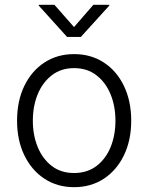

<svg xmlns="http://www.w3.org/2000/svg" viewBox="-20 -776 623 808"><path d="M291.5 11.7Q221.2 11.7 167 -23.9Q112.8 -59.6 82.3 -122.8Q51.8 -186 51.8 -268.1Q51.8 -351.1 82.3 -414.3Q112.8 -477.5 167 -512.9Q221.2 -548.3 291.5 -548.3Q362.8 -548.3 417 -512.9Q471.2 -477.5 501.7 -414.1Q532.2 -350.6 532.2 -268.1Q532.2 -186 501.7 -122.8Q471.2 -59.6 417 -23.9Q362.8 11.7 291.5 11.7ZM291.5 -47.9Q347.2 -47.9 386.2 -77.6Q425.3 -107.4 445.6 -157.2Q465.8 -207 465.8 -268.1Q465.8 -329.1 445.3 -379.2Q424.8 -429.2 386 -459.2Q347.2 -489.3 291.5 -489.3Q236.8 -489.3 198 -459.2Q159.2 -429.2 138.7 -379.4Q118.2 -329.6 118.2 -268.1Q118.2 -207 138.7 -157.2Q159.2 -107.4 197.8 -77.6Q236.3 -47.9 291.5 -47.9ZM209 -755.9 291.5 -662.1 373 -755.9H439.9V-752.4L320.3 -620.6H262.2L143.1 -752.4V-755.9Z"/></svg>

Font: Inter 17pt Light
Style: Regular
Weight: 300
Version: Version 4.001;git-66647c0bb